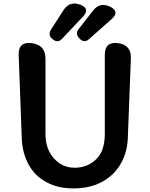

<svg xmlns="http://www.w3.org/2000/svg" viewBox="-20 -1030 832 1068"><path d="M386 18Q302 18 238 -17Q174 -51 139 -115Q104 -179 101 -262L84 -723Q81 -800 157 -790Q233 -780 233 -703V-285Q233 -201 280 -149Q326 -97 396 -97Q466 -97 515 -144Q563 -191 563 -285V-725Q563 -800 637 -790Q711 -780 708 -705L691 -262Q688 -183 652 -120Q617 -57 549 -19Q482 18 386 18ZM273 -812Q244 -834 264 -866L333 -973Q367 -1026 426 -1004Q484 -982 441 -937L326 -815Q301 -788 273 -812ZM423 -815Q396 -841 418 -869L497 -970Q534 -1020 592 -993Q648 -966 601 -924L476 -813Q448 -788 423 -815Z"/></svg>

Font: MaokenZhuyuanTi
Style: Regular
Weight: 400
Designer: Fontworks Inc & LongZhuTi team: ZERO子、时光羊、荆南、频凡、刘鹏、Little White Dog、帆影Magmeta、奈白不弍、白日月球、ChaoTawei、雨三（排名不分先后）
Version: Version 1.000; 20230222